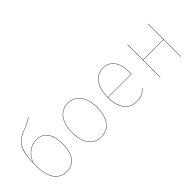

<svg xmlns="http://www.w3.org/2000/svg" viewBox="35 -1430 2142 2142"><g transform="rotate(-45 1106.0 -359.5)"><path d="M289.5 -487.2C183.2 -487.2 115 -412.7 83.3 -331.7C90.2 -511.5 126.9 -598.6 257.6 -650.1C328.9 -678.1 371.6 -698.2 406.5 -724.1L404.5 -727.6C369.9 -701.4 325.1 -680.6 253.9 -652.7C111 -596.6 79.3 -493.5 79.3 -285.9C79.3 -88.7 154.8 9.1 278.2 9.1C394.8 9.1 467.3 -71.1 467.3 -250.1C467.3 -397.2 406.7 -487.2 289.5 -487.2ZM278.3 5.2C151.8 5.2 83.2 -99.9 83.3 -285.7L83.4 -324.4C116.9 -410.7 185.4 -483.4 289.4 -483.4C404.3 -483.4 463.2 -394.6 463.2 -249.9C463.2 -73.4 392.1 5.2 278.3 5.2Z M828 -527.2C706.6 -527.2 626.3 -431 626.3 -258.1C626.3 -91 701.6 9.1 826.1 9.1C949.4 9.1 1026.9 -89 1026.9 -262C1026.9 -429.5 950.5 -527.2 828 -527.2ZM828 -523.4C948.4 -523.4 1022.8 -427.3 1022.8 -262C1022.8 -90.9 947.2 5.2 826.1 5.2C703.9 5.2 630.3 -92.9 630.3 -258.1C630.3 -429.2 708.8 -523.3 828 -523.3Z M1559.8 -287.6C1559.8 -424.5 1505.1 -527.2 1381.6 -527.2C1261.6 -527.2 1185.3 -426 1185.3 -253.2C1185.3 -85.2 1262.7 9.1 1382.4 9.1C1449.4 9.1 1491.8 -13 1536.9 -50.1L1534.8 -53.6C1489.8 -15.7 1447.1 5.2 1382.4 5.2C1266.8 5.2 1190.1 -85.7 1189.4 -251.4H1558.7C1559.7 -265.1 1559.8 -273.6 1559.8 -287.6ZM1554.9 -255.1H1189.4C1189.9 -425 1265.1 -523.4 1381.8 -523.4C1503 -523.4 1555.8 -421.6 1555.8 -288.4C1555.8 -275.4 1555.8 -267.6 1554.9 -255.1Z M2084.1 0H2088.1V-517.2H2084.1V-273.9H1762.3V-517.2H1758.3V0H1762.3V-270.1H2084.1Z"/></g></svg>

Font: Fira Sans Four
Style: Regular
Weight: 100
Designer: Carrois Corporate & Edenspiekermann AG
Foundry: Carrois Corporate GbR & Edenspiekermann AG
Version: Version 4.203;PS 004.203;hotconv 1.0.88;makeotf.lib2.5.64775